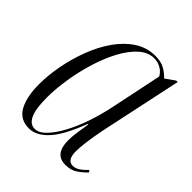

<svg xmlns="http://www.w3.org/2000/svg" viewBox="-161 -647 758 758"><g transform="rotate(45 218.0 -268.0)"><path d="M121 10Q71 10 48.5 -31Q26 -72 26 -143Q26 -192 36.5 -247.5Q47 -303 67 -356Q87 -409 117 -452Q147 -495 186 -520.5Q225 -546 272 -546Q304 -546 325 -534Q346 -522 359 -507L399 -535H407L335 -197Q331 -178 326.5 -152Q322 -126 319 -100.5Q316 -75 316 -58Q316 -8 348 -8Q362 -8 376 -17Q390 -26 406 -43L412 -35Q395 -17 374.5 -3.5Q354 10 325 10Q293 10 278.5 -10Q264 -30 264 -65Q264 -89 268 -115Q272 -141 276 -167H273Q236 -70 198.5 -30Q161 10 121 10ZM138 -5Q161 -5 184 -28.5Q207 -52 228.5 -91.5Q250 -131 267 -180.5Q284 -230 295 -283L340 -499Q330 -517 312.5 -526.5Q295 -536 276 -536Q241 -536 211.5 -509Q182 -482 158.5 -437.5Q135 -393 118.5 -338.5Q102 -284 93.5 -229Q85 -174 85 -127Q85 -62 99 -33.5Q113 -5 138 -5Z"/></g></svg>

Font: Noto Serif Display ExtraCondensed Light
Style: Italic
Weight: 300
Width: 2
Italic angle: -12°
Designer: Monotype Design Team
Foundry: Monotype Imaging Inc.
Version: Version 2.009